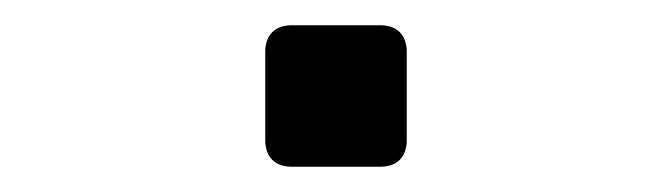

<svg xmlns="http://www.w3.org/2000/svg" viewBox="-20 -443 532 152"><path d="M281 -311H211Q201 -311 195.5 -316.5Q190 -322 190 -332V-402Q190 -412 195.5 -417.5Q201 -423 211 -423H281Q291 -423 296.5 -417.5Q302 -412 302 -402V-332Q302 -322 296.5 -316.5Q291 -311 281 -311Z"/></svg>

Font: Shippori Antique B1
Style: Regular
Weight: 400
Designer: FONTDASU
Foundry: FONTDASU / Google Inc. / but / Adobe
Version: Version 2.001